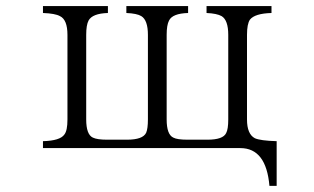

<svg xmlns="http://www.w3.org/2000/svg" viewBox="-20 -544 1040 635"><path d="M122.1 -523.9H336.9V-501Q285.6 -499.5 272.9 -476.1Q265.1 -461.4 265.1 -428.7V-148.9Q265.1 -99.1 287.1 -88.9Q301.3 -82 334 -82H399.9Q452.6 -82 463.4 -105Q469.2 -118.7 469.2 -148.9V-428.7Q469.2 -477.5 447.3 -490.7Q433.1 -499.5 397.9 -501V-523.9H602.1V-501Q550.3 -499.5 539.1 -476.1Q531.2 -461.4 531.2 -428.7V-148.9Q531.2 -99.1 553.2 -88.9Q565.9 -82 600.1 -82H666Q717.8 -82 728 -104Q734.9 -116.7 734.9 -148.9V-428.7Q734.9 -477.5 712.9 -490.7Q697.3 -499.5 663.1 -501V-523.9H877.9V-501Q822.8 -499.5 806.6 -479Q796.9 -464.8 796.9 -428.7V-148.9Q796.9 -100.6 822.8 -86.9Q841.3 -78.6 895 -77.1V70.8H871.1Q860.4 -54.2 774.9 -54.2H122.1V-77.1Q178.7 -78.6 192.9 -99.1Q203.1 -111.8 203.1 -148.9V-428.7Q203.1 -479 178.2 -490.7Q162.6 -499.5 122.1 -501Z"/></svg>

Font: I.Ming
Style: Regular
Weight: 400
Designer: Ichiten Fonts Project
Version: Version 6.11; Dec 27, 2019